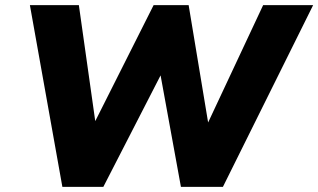

<svg xmlns="http://www.w3.org/2000/svg" viewBox="-20 -725 1235 745"><path d="M222 0 96 -705H286L354 -224H334L576 -705H712L792 -223H775L1001 -705H1195L845 0H682L601 -444H609L381 0Z"/></svg>

Font: Nunito Sans 9pt Black
Style: Italic
Weight: 900
Italic angle: -9°
Version: Version 3.101;gftools[0.9.27]